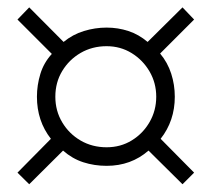

<svg xmlns="http://www.w3.org/2000/svg" viewBox="-20 -629 562 510"><path d="M495.6 -170.4 464.8 -139.6 374.5 -229Q328.1 -188.5 263.2 -188.5Q230.5 -188.5 201.2 -198Q171.9 -207.5 147.5 -229L57.6 -139.6L26.4 -170.4L115.2 -260.3Q78.1 -307.6 78.1 -372.1Q78.1 -402.8 87.2 -432.6Q96.2 -462.4 117.7 -485.8L26.4 -577.1L57.6 -609.4L148.9 -517.6Q173.3 -537.6 202.9 -546.6Q232.4 -555.7 263.2 -555.7Q293.5 -555.7 321 -546.6Q348.6 -537.6 372.1 -517.6L464.8 -609.4L495.6 -577.1L405.3 -486.8Q425.3 -462.9 434.8 -433.3Q444.3 -403.8 444.3 -372.1Q444.3 -308.1 406.7 -260.3ZM395 -372.1Q395 -408.7 377.2 -439.2Q359.4 -469.7 329.6 -488Q299.8 -506.3 263.2 -506.3Q225.1 -506.3 194.3 -488.5Q163.6 -470.7 145.3 -440.4Q127 -410.2 127 -372.1Q127 -334.5 145.3 -304Q163.6 -273.4 194.3 -255.6Q225.1 -237.8 263.2 -237.8Q300.3 -237.8 330.1 -256.1Q359.9 -274.4 377.4 -304.9Q395 -335.4 395 -372.1Z"/></svg>

Font: Scheherazade New Rohingya
Style: Regular
Weight: 400
Designer: SIL International
Foundry: SIL International
Version: Version 3.000 ; LngRng